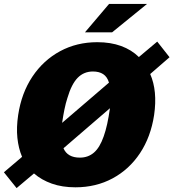

<svg xmlns="http://www.w3.org/2000/svg" viewBox="-32 -949 888 983"><path d="M53 14 -12 -67 81 -146Q62.5 -189.5 57 -243.2Q51.5 -297 61 -360Q78 -473 134 -556.8Q190 -640.5 275.5 -686.8Q361 -733 466 -733Q534.5 -733 588 -713.5Q641.5 -694 679 -657L773 -736L836 -656L737 -570Q775 -483.5 757 -360Q740 -248 684.8 -164.8Q629.5 -81.5 544.5 -35.8Q459.5 10 354 10Q286.5 10 233.5 -8.8Q180.5 -27.5 142 -61ZM286 -320 526 -526Q517 -556 496.2 -569.5Q475.5 -583 444 -583Q397.5 -583 365.8 -550.8Q334 -518.5 313 -447Q304.5 -421 298 -389.2Q291.5 -357.5 286 -320ZM377 -142Q419 -142 449 -167.8Q479 -193.5 499 -251Q509 -279 516.8 -314.5Q524.5 -350 531 -395L293 -190Q313.5 -142 377 -142ZM526.5 -929H721L542 -783.5H403Z"/></svg>

Font: Public Sans Black
Style: Italic
Weight: 900
Italic angle: -8°
Designer: The Public Sans project authors (U.S. Web Design System). Libre Franklin designed by Pablo Impallari and Rodrigo Fuenzal
Version: Version 1.007; ttfautohint (v1.8.1) -l 8 -r 50 -G 200 -x 14 